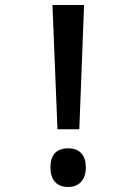

<svg xmlns="http://www.w3.org/2000/svg" viewBox="-20 -734 540 765"><path d="M209 -219H296L315 -714H189ZM252 11C297 11 322 -20 322 -67C322 -114 299 -143 252 -143C202 -143 181 -114 181 -67C181 -19 204 11 252 11Z"/></svg>

Font: Noto Sans Mono ExtraCondensed SemiBold
Style: Regular
Weight: 600
Width: 2
Designer: Monotype Design Team
Foundry: Monotype Imaging Inc.
Version: Version 2.014